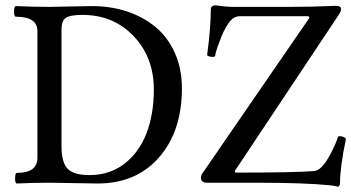

<svg xmlns="http://www.w3.org/2000/svg" viewBox="-20 -689 1324 724"><path d="M1254.9 15.1Q1237.8 10.7 1225.1 9.8Q1131.3 0 944.8 0H761.2Q737.8 0 737.8 -18.1Q737.8 -28.3 743.2 -35.2L1147 -622.1L1143.1 -627.9H884.8Q858.9 -627.9 840.8 -600.1Q821.3 -571.3 809.1 -535.2Q793.9 -496.6 791 -478Q790 -474.6 782.5 -474.4Q774.9 -474.1 767.8 -476.6Q760.7 -479 761.2 -482.9Q774.9 -585.4 774.9 -651.9Q774.9 -668.9 793 -668.9Q835 -663.1 853 -663.1H1077.1Q1158.2 -663.1 1246.1 -667Q1266.1 -667 1266.1 -654.8Q1266.1 -647 1257.8 -633.8L865.2 -43.9L867.2 -38.1Q1091.8 -38.1 1164.1 -43.9Q1193.4 -45.4 1227.1 -109.9Q1248 -150.4 1253.9 -171.9Q1255.9 -175.8 1262.9 -175.5Q1270 -175.3 1277.6 -171.4Q1285.2 -167.5 1284.2 -163.1Q1262.2 -59.1 1262.2 0Q1262.2 12.2 1254.9 15.1ZM43.9 2.9Q36.6 2.9 36.9 -17.1Q37.1 -37.1 43.9 -37.1Q121.1 -37.1 121.1 -94.2V-571.8Q121.1 -626 40 -626Q32.7 -626 33 -646Q33.2 -666 40 -666Q103 -663.1 167 -663.1Q194.3 -663.1 247.6 -664.6Q300.8 -666 328.1 -666Q397.9 -666 459 -645.8Q520 -625.5 566.4 -587.2Q612.8 -548.8 639.4 -489.3Q666 -429.7 666 -356Q666 -194.8 580.1 -95.9Q494.1 2.9 348.1 2.9Q318.4 2.9 258.1 1.5Q197.8 0 167 0Q105.5 0 43.9 2.9ZM317.9 -28.8Q393.1 -28.8 448.5 -71Q503.9 -113.3 532 -185.5Q560.1 -257.8 560.1 -351.1Q560.1 -472.7 483.9 -552.7Q407.7 -632.8 291 -632.8Q244.1 -632.8 228 -621.6Q211.9 -610.4 211.9 -577.1V-138.2Q211.9 -76.7 234.9 -52.7Q257.8 -28.8 317.9 -28.8Z"/></svg>

Font: Junicode SmCond Medium
Style: Regular
Weight: 500
Width: 4
Designer: Peter S. Baker
Version: Version 2.206